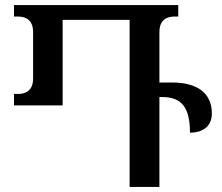

<svg xmlns="http://www.w3.org/2000/svg" viewBox="-20 -734 873 754"><path d="M656 -410H606V-608C606 -659 639 -669 664 -669H680V-714H35V-669H51C77 -669 110 -659 110 -608V-426C110 -375 77 -365 51 -365H35V-320H226V-656H489V0H606V-353H616C693 -353 726 -313 726 -213C780 -213 812 -241 812 -288C812 -372 750 -410 656 -410Z"/></svg>

Font: Noto Serif Georgian Medium
Style: Regular
Weight: 500
Designer: Monotype Design Team, Akaki Razmadze
Foundry: Google LLC
Version: Version 2.003